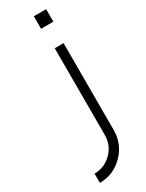

<svg xmlns="http://www.w3.org/2000/svg" viewBox="-200 -516 616 810"><g transform="rotate(-30 108.0 -111.0)"><path d="M133 -485H193V-424H133ZM142 -324H185V99Q185 167 137.5 215Q90 263 23 263V218Q72 218 107 183Q142 148 142 99Z"/></g></svg>

Font: HiLo-Deco
Style: Deco
Weight: 500
Version: Version 001.000